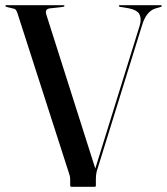

<svg xmlns="http://www.w3.org/2000/svg" viewBox="-24 -720 643 740"><path d="M434 -697Q434 -698.5 435 -699.2Q436 -700 437.5 -700H596Q598 -700 598.8 -699.2Q599.5 -698.5 599.5 -697Q599.5 -696 598.8 -695.2Q598 -694.5 596 -693.5L572.5 -686.5Q557 -681 544.5 -665.8Q532 -650.5 523.5 -622.5L348.5 -58.5Q347 -51.5 346.2 -44.5Q345.5 -37.5 345.5 -29.5V-5.5Q345.5 -3 344.5 -1.5Q343.5 0 340.5 0H251.5Q249 0 247.8 -1.5Q246.5 -3 246.5 -5.5V-29Q246.5 -35.5 245 -42Q243.5 -48.5 240.5 -56.5L43.5 -668.5Q40.5 -677 37.8 -681Q35 -685 29.5 -686.5L2 -693Q-3.5 -695.5 -3.5 -697Q-3.5 -698.5 -2.2 -699.2Q-1 -700 0.5 -700H220.5Q222.5 -700 223.5 -699.2Q224.5 -698.5 224.5 -697Q224.5 -696 223 -695Q221.5 -694 219 -693.5L166.5 -687.5Q156.5 -685.5 154 -679.8Q151.5 -674 154.5 -664L345.5 -63.5L331.5 -32.5L514.5 -621.5Q522 -646.5 514 -663.8Q506 -681 472.5 -688L438.5 -693.5Q436 -694.5 435 -695.2Q434 -696 434 -697Z"/></svg>

Font: Fraunces 120pt
Style: Regular
Weight: 400
Version: Version 1.000;[b76b70a41]